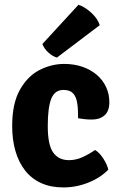

<svg xmlns="http://www.w3.org/2000/svg" viewBox="-20 -786 514 820"><path d="M313.5 -281Q314 -319 309.8 -346Q305.5 -373 292 -387.5Q278.5 -402 251 -402Q214.5 -402 199.2 -365Q184 -328 184 -247.5Q184 -167 207.2 -134.5Q230.5 -102 274.5 -102Q304.5 -102 333.2 -115.2Q362 -128.5 386 -145.5Q404 -135 420.8 -109.5Q437.5 -84 442.5 -61.5Q409.5 -27 357.5 -6.2Q305.5 14.5 250.5 14.5Q196.5 14.5 155.5 -4.2Q114.5 -23 87.2 -57.8Q60 -92.5 46 -140.8Q32 -189 32 -247.5Q32 -344 64.8 -402.2Q97.5 -460.5 148.5 -486.8Q199.5 -513 254 -513Q296.5 -513 332 -500.8Q367.5 -488.5 393.2 -466.5Q419 -444.5 433 -414.5Q447 -384.5 447 -349Q447 -311.5 426.5 -293.5Q406 -275.5 373.5 -275.5Q355 -275.5 341.2 -277Q327.5 -278.5 313.5 -281ZM315 -765.5Q342 -757 369.5 -732Q397 -707 406 -678.5L223 -540Q204.5 -545.5 186.8 -561.5Q169 -577.5 161 -598Z"/></svg>

Font: Signika Negative
Style: Bold
Weight: 700
Designer: Anna Giedry
Foundry: Anna Giedry
Version: Version 2.001